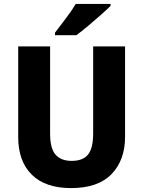

<svg xmlns="http://www.w3.org/2000/svg" viewBox="-20 -951 731 981"><path d="M619 -252Q619 -133 550 -61.5Q481 10 343 10Q212 10 142.5 -58.5Q73 -127 73 -251V-714H236V-269Q236 -192 264 -160.5Q292 -129 346 -129Q404 -129 430 -161.5Q456 -194 456 -270V-714H619ZM545 -921Q527 -903 495.5 -875Q464 -847 430 -818.5Q396 -790 370 -771H261V-784Q286 -817 316.5 -857Q347 -897 367 -931H545Z"/></svg>

Font: Noto Sans Telugu SemiCondensed ExtraBold
Style: Regular
Weight: 800
Width: 4
Designer: Jelle Bosma - Monotype Design Team
Foundry: Monotype Imaging Inc.
Version: Version 2.005; ttfautohint (v1.8.4.7-5d5b)